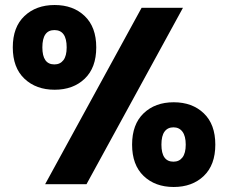

<svg xmlns="http://www.w3.org/2000/svg" viewBox="-20 -735 910 766"><path d="M198 -715Q272 -715 318 -671Q364 -627 364 -546Q364 -465 318 -421Q272 -377 198 -377Q124 -377 77.5 -421Q31 -465 31 -546Q31 -627 77.5 -671Q124 -715 198 -715ZM710 -704 325 0H160L545 -704ZM149 -546Q149 -478 197 -478Q220 -478 233 -495Q246 -512 246 -546Q246 -615 197 -615Q149 -615 149 -546ZM673 -327Q747 -327 793 -283Q839 -239 839 -158Q839 -77 793 -33Q747 11 673 11Q599 11 553 -33Q507 -77 507 -158Q507 -239 553 -283Q599 -327 673 -327ZM624 -158Q624 -90 672 -90Q695 -90 708 -107Q721 -124 721 -158Q721 -192 708 -209.5Q695 -227 672 -227Q649 -227 636.5 -210Q624 -193 624 -158Z"/></svg>

Font: Poppins A&M
Style: Bold-A&M
Weight: 700
Designer: Ninad Kale (Devanagari), Jonny Pinhorn (Latin)
Foundry: Indian Type Foundry
Version: 4.004